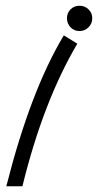

<svg xmlns="http://www.w3.org/2000/svg" viewBox="-20 -659 344 668"><path d="M202 -536 249 -507Q130 -305 58 -11H2Q86 -343 202 -536ZM256.5 -639Q275 -639 288 -626.5Q301 -614 301 -595.5Q301 -577 288 -564Q275 -551 256.5 -551Q238 -551 225.5 -564Q213 -577 213 -595.5Q213 -614 225.5 -626.5Q238 -639 256.5 -639Z"/></svg>

Font: Marck Script
Style: Regular
Weight: 400
Designer: Denis Masharov, Marck Fogel
Foundry: Denis Masharov
Version: Version 1.002